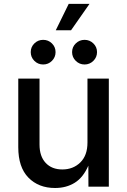

<svg xmlns="http://www.w3.org/2000/svg" viewBox="-20 -943 642 970"><path d="M258.3 6.8Q174.8 6.8 123.5 -45.7Q72.3 -98.1 72.3 -199.2V-545.9H179.7V-212.4Q179.7 -153.3 210.7 -120.1Q241.7 -86.9 294.9 -86.9Q349.6 -86.9 385.7 -122.3Q421.9 -157.7 421.9 -222.7V-545.9H529.8V0H426.8L426.3 -106Q400.4 -46.4 357.7 -19.8Q314.9 6.8 258.3 6.8ZM198.2 -617.2Q171.9 -617.2 153.6 -635.5Q135.3 -653.8 135.3 -679.7Q135.3 -705.6 153.6 -723.6Q171.9 -741.7 198.2 -741.7Q224.1 -741.7 242.4 -723.6Q260.7 -705.6 260.7 -679.7Q260.7 -653.8 242.4 -635.5Q224.1 -617.2 198.2 -617.2ZM407.2 -617.2Q381.3 -617.2 362.8 -635.5Q344.2 -653.8 344.2 -679.7Q344.2 -705.6 362.8 -723.6Q381.3 -741.7 407.2 -741.7Q433.1 -741.7 451.7 -723.6Q470.2 -705.6 470.2 -679.7Q470.2 -653.8 451.7 -635.5Q433.1 -617.2 407.2 -617.2ZM261.7 -790 327.1 -923.3H432.1L338.9 -790Z"/></svg>

Font: Inter Medium
Style: Regular
Weight: 500
Designer: Rasmus Andersson
Foundry: rsms
Version: Version 4.001;git-9221beed3